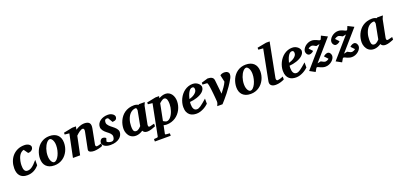

<svg xmlns="http://www.w3.org/2000/svg" viewBox="22 -1933 6970 3349"><g transform="rotate(-20 3507.5 -259.0)"><path d="M450.2 -425.8Q450.2 -417 445.8 -403.8Q441.4 -390.6 430.4 -378.4Q419.4 -366.2 400.9 -357.7Q382.3 -349.1 354 -349.1L298.8 -426.8Q270.5 -420.4 250 -403.3Q229.5 -386.2 215.3 -363.3Q201.2 -340.3 192.1 -314Q183.1 -287.6 178.2 -263.2Q173.3 -238.8 171.6 -219Q169.9 -199.2 169.9 -189Q169.9 -166 171.9 -143.3Q173.8 -120.6 180.9 -102.5Q188 -84.5 201.9 -73.2Q215.8 -62 240.2 -62Q258.8 -62 277.8 -67.4Q296.9 -72.8 319.1 -87.4Q341.3 -102.1 367.9 -127.7Q394.5 -153.3 428.2 -193.8V-94.2Q407.7 -69.8 384.3 -50.3Q360.8 -30.8 333.7 -16.8Q306.6 -2.9 275.6 4.6Q244.6 12.2 209 12.2Q163.1 12.2 129.9 -1.5Q96.7 -15.1 75.2 -40Q53.7 -64.9 43.5 -100.1Q33.2 -135.3 33.2 -178.2Q33.2 -243.2 53.5 -301.5Q73.7 -359.9 112.5 -404.1Q151.4 -448.2 207.3 -474.1Q263.2 -500 335 -500Q364.7 -500 386.5 -492.9Q408.2 -485.8 422.4 -474.9Q436.5 -463.9 443.4 -450.9Q450.2 -438 450.2 -425.8Z M858.9 -307.1Q858.9 -343.8 851.6 -370.1Q844.2 -396.5 833.7 -413.6Q823.2 -430.7 811.3 -438.7Q799.3 -446.8 790 -446.8Q774.9 -446.8 759 -436.8Q743.2 -426.8 728.3 -408.9Q713.4 -391.1 700.2 -366.5Q687 -341.8 677 -312.7Q667 -283.7 661.4 -251.2Q655.8 -218.8 655.8 -185.1Q655.8 -146.5 663.3 -119.4Q670.9 -92.3 681.9 -75.4Q692.9 -58.6 704.6 -50.8Q716.3 -43 725.1 -43Q751.5 -43 775.6 -66.9Q799.8 -90.8 818.4 -128.9Q836.9 -167 847.9 -213.9Q858.9 -260.7 858.9 -307.1ZM1002.9 -303.2Q1002.9 -263.7 994.1 -225.1Q985.4 -186.5 968.3 -151.6Q951.2 -116.7 926.3 -86.7Q901.4 -56.6 869.1 -34.7Q836.9 -12.7 797.6 -0.2Q758.3 12.2 712.9 12.2Q661.6 12.2 624 -2.4Q586.4 -17.1 561.8 -42.7Q537.1 -68.4 525.1 -103.8Q513.2 -139.2 513.2 -181.2Q513.2 -220.2 521.7 -259Q530.3 -297.9 546.6 -333.5Q563 -369.1 587.4 -399.4Q611.8 -429.7 643.8 -452.1Q675.8 -474.6 715.1 -487.3Q754.4 -500 800.8 -500Q846.7 -500 884 -487.5Q921.4 -475.1 947.8 -450.4Q974.1 -425.8 988.5 -388.9Q1002.9 -352.1 1002.9 -303.2Z M1608.4 -22.9Q1595.2 -16.6 1575.7 -10.3Q1556.2 -3.9 1534.4 1Q1512.7 5.9 1491 9Q1469.2 12.2 1452.1 12.2Q1435.5 12.2 1416.3 9.8Q1397 7.3 1381.1 0.5Q1365.2 -6.3 1356.2 -18.6Q1347.2 -30.8 1351.1 -50.8L1412.1 -356Q1416 -374 1415.8 -386.5Q1415.5 -398.9 1411.9 -406.7Q1408.2 -414.6 1402.1 -417.7Q1396 -420.9 1388.2 -420.9Q1376.5 -420.9 1361.3 -414.1Q1346.2 -407.2 1329.3 -396Q1312.5 -384.8 1295.2 -369.9Q1277.8 -355 1262.2 -338.9L1191.4 0H1058.1L1146 -424.8L1062 -433.1V-466.8L1226.1 -500H1295.4L1283.2 -441.9Q1301.3 -454.1 1321.5 -464.8Q1341.8 -475.6 1362.5 -483.4Q1383.3 -491.2 1404.1 -495.6Q1424.8 -500 1444.3 -500Q1481.4 -500 1505.6 -491.5Q1529.8 -482.9 1542.2 -466.3Q1554.7 -449.7 1556.9 -425.3Q1559.1 -400.9 1553.2 -369.1L1499 -87.9Q1496.6 -75.7 1498.8 -68.1Q1501 -60.5 1505.1 -56.2Q1509.3 -51.8 1514.2 -50.3Q1519 -48.8 1522.9 -48.8Q1538.6 -48.8 1561 -54.9Q1583.5 -61 1606 -70.8Z M2006.3 -422.9Q2006.3 -389.2 1987.3 -373Q1968.3 -356.9 1922.4 -354L1871.1 -440.9Q1867.7 -441.9 1863.8 -442.9Q1860.4 -443.8 1855.5 -444.3Q1850.6 -444.8 1845.2 -444.8Q1830.1 -444.8 1821.8 -438.7Q1813.5 -432.6 1809.3 -423.3Q1805.2 -414.1 1804.2 -403.1Q1803.2 -392.1 1803.2 -382.8Q1803.2 -367.2 1811 -352.5Q1818.8 -337.9 1831.5 -324Q1844.2 -310.1 1860.1 -296.6Q1876 -283.2 1892.1 -271Q1909.2 -257.8 1925 -243.9Q1940.9 -230 1953.4 -214.6Q1965.8 -199.2 1973.1 -182.6Q1980.5 -166 1980.5 -147.9Q1980.5 -119.1 1966.8 -90.3Q1953.1 -61.5 1925.3 -38.8Q1897.5 -16.1 1855.5 -2Q1813.5 12.2 1757.3 12.2Q1717.8 12.2 1689.2 4.2Q1660.6 -3.9 1642.1 -17.3Q1623.5 -30.8 1614.5 -47.9Q1605.5 -64.9 1605.5 -83Q1605.5 -96.2 1610.4 -108.4Q1615.2 -120.6 1623.3 -130.1Q1631.3 -139.6 1641.1 -145.3Q1650.9 -150.9 1661.1 -150.9Q1683.1 -150.9 1698.2 -144.3Q1713.4 -137.7 1723.1 -127L1705.1 -67.9Q1710.4 -60.5 1720.2 -54.7Q1730 -48.8 1741.5 -44.9Q1752.9 -41 1764.9 -39.1Q1776.9 -37.1 1787.1 -37.1Q1817.4 -37.1 1832.3 -57.9Q1847.2 -78.6 1847.2 -113.8Q1847.2 -128.9 1841.3 -142.3Q1835.4 -155.8 1824.7 -168.5Q1814 -181.2 1798.8 -193.6Q1783.7 -206.1 1765.1 -220.2Q1749.5 -231.9 1734.6 -246.1Q1719.7 -260.3 1708 -276.1Q1696.3 -292 1689.2 -309.6Q1682.1 -327.1 1682.1 -346.2Q1682.1 -381.3 1698.7 -409.7Q1715.3 -438 1743.2 -458.3Q1771 -478.5 1807.6 -489.3Q1844.2 -500 1884.3 -500Q1915.5 -500 1938.5 -491.5Q1961.4 -482.9 1976.6 -470.9Q1991.7 -459 1999 -445.6Q2006.3 -432.1 2006.3 -422.9Z M2402.3 -394Q2402.8 -396 2402.1 -403.8Q2401.4 -411.6 2399.2 -420.2Q2397 -428.7 2393.8 -435.3Q2390.6 -441.9 2386.2 -441.9Q2354 -441.9 2327.9 -430.2Q2301.8 -418.5 2281 -398.4Q2260.3 -378.4 2245.1 -352.1Q2230 -325.7 2220 -296.1Q2210 -266.6 2205.1 -235.8Q2200.2 -205.1 2200.2 -176.8Q2200.2 -156.7 2200.9 -136.7Q2201.7 -116.7 2206.8 -100.1Q2211.9 -83.5 2223.9 -73.2Q2235.8 -63 2258.3 -63Q2274.4 -63 2288.8 -70.3Q2303.2 -77.6 2315.2 -87.2Q2327.1 -96.7 2336.2 -106.4Q2345.2 -116.2 2350.6 -121.1Q2354 -141.1 2356.2 -152.1Q2358.4 -163.1 2360.1 -173.1Q2361.8 -183.1 2364.3 -195.8Q2366.7 -208.5 2371.3 -232.2Q2376 -255.9 2383.3 -294.2Q2390.6 -332.5 2402.3 -394ZM2592.3 -29.8Q2575.2 -22.9 2556.4 -15.6Q2537.6 -8.3 2518.1 -2.2Q2498.5 3.9 2479 8.1Q2459.5 12.2 2440.4 12.2Q2408.7 12.2 2387.5 0.5Q2366.2 -11.2 2356.4 -33.2Q2343.3 -24.4 2328.1 -16.1Q2313 -7.8 2296.4 -1.7Q2279.8 4.4 2262.2 8.3Q2244.6 12.2 2226.6 12.2Q2195.8 12.2 2171.4 3.9Q2147 -4.4 2128.4 -18.6Q2109.9 -32.7 2096.9 -51.3Q2084 -69.8 2075.7 -90.1Q2067.4 -110.4 2063.5 -131.3Q2059.6 -152.3 2059.6 -170.9Q2059.6 -208 2067.6 -246.8Q2075.7 -285.6 2092.5 -322.3Q2109.4 -358.9 2134.8 -391.4Q2160.2 -423.8 2194.8 -448Q2229.5 -472.2 2273.7 -486.1Q2317.9 -500 2371.6 -500Q2393.6 -500 2415.3 -494.1Q2437 -488.3 2454.1 -479L2461.4 -487.8H2568.4Q2565.9 -480.5 2562 -471.2Q2558.1 -461.9 2554.2 -453.1Q2550.3 -444.3 2547.1 -437.3Q2543.9 -430.2 2543.5 -426.8L2478.5 -97.2Q2478.5 -85.9 2479.2 -78.1Q2480 -70.3 2482.9 -65.7Q2485.8 -61 2491.2 -59.1Q2496.6 -57.1 2505.4 -57.1Q2507.3 -57.1 2519.8 -60.1Q2532.2 -63 2547.1 -66.9Q2562 -70.8 2575.2 -74Q2588.4 -77.1 2592.3 -78.1Z M2964.4 -307.1Q2964.4 -328.1 2962.4 -349.9Q2960.4 -371.6 2954.1 -389.4Q2947.8 -407.2 2935.8 -418.7Q2923.8 -430.2 2904.3 -430.2Q2893.6 -430.2 2881.1 -424.3Q2868.7 -418.5 2856.2 -409.9Q2843.8 -401.4 2832.8 -392.1Q2821.8 -382.8 2814.5 -376L2753.4 -67.9Q2759.3 -64 2767.1 -59.3Q2774.9 -54.7 2783.2 -50.8Q2791.5 -46.9 2799.6 -43.9Q2807.6 -41 2814.5 -41Q2835.4 -41 2854.7 -52.5Q2874 -64 2890.6 -84Q2907.2 -104 2920.9 -130.1Q2934.6 -156.2 2944.1 -186Q2953.6 -215.8 2959 -246.8Q2964.4 -277.8 2964.4 -307.1ZM3104 -311Q3104 -271 3094.2 -231.4Q3084.5 -191.9 3066.2 -156Q3047.9 -120.1 3021 -89.4Q2994.1 -58.6 2960 -36.1Q2925.8 -13.7 2884.3 -0.7Q2842.8 12.2 2795.4 12.2Q2776.9 12.2 2762.9 9.5Q2749 6.8 2739.3 3.9L2709 151.9Q2707.5 158.7 2711.7 163.3Q2715.8 168 2724.1 168Q2731 168.5 2741.2 169.4Q2750 170.4 2762.9 171.4Q2775.9 172.4 2793.5 173.8V219.2H2499V173.8Q2506.8 172.9 2517.3 172.4Q2527.8 171.9 2537.1 170.9Q2547.9 169.9 2559.1 168.9Q2566.9 168 2570.8 163.3Q2574.7 158.7 2576.2 151.9L2689.5 -423.8L2606.4 -433.1V-466.8L2771 -500H2838.4L2831.1 -462.9Q2838.9 -467.3 2851.3 -473.6Q2863.8 -480 2879.4 -485.8Q2895 -491.7 2913.1 -495.8Q2931.2 -500 2951.2 -500Q2990.7 -500 3019.5 -483.2Q3048.3 -466.3 3067.1 -439.5Q3085.9 -412.6 3095 -378.9Q3104 -345.2 3104 -311Z M3469.2 -396Q3469.2 -404.8 3468 -413.3Q3466.8 -421.9 3463.1 -428.7Q3459.5 -435.5 3452.4 -439.7Q3445.3 -443.8 3434.1 -443.8Q3410.6 -443.8 3392.3 -427.2Q3374 -410.6 3359.9 -385Q3345.7 -359.4 3335.4 -328.9Q3325.2 -298.3 3318.4 -271Q3344.2 -276.9 3371.1 -288.6Q3397.9 -300.3 3419.7 -316.7Q3441.4 -333 3455.3 -353Q3469.2 -373 3469.2 -396ZM3599.1 -395Q3599.1 -368.7 3587.2 -346.2Q3575.2 -323.7 3554.2 -305.2Q3533.2 -286.6 3505.1 -271.7Q3477.1 -256.8 3445.1 -246.1Q3413.1 -235.4 3378.7 -228.5Q3344.2 -221.7 3311 -219.2Q3310.1 -210 3309.1 -198.2Q3308.1 -186.5 3308.1 -178.2Q3308.1 -152.3 3312 -130.4Q3315.9 -108.4 3324.7 -92.3Q3333.5 -76.2 3347.9 -67.1Q3362.3 -58.1 3383.3 -58.1Q3399.4 -58.1 3416 -64.5Q3432.6 -70.8 3454.6 -85.7Q3476.6 -100.6 3505.9 -125Q3535.2 -149.4 3576.2 -185.1V-89.8Q3561.5 -75.7 3538.1 -57.9Q3514.6 -40 3484.9 -24.4Q3455.1 -8.8 3420.9 1.7Q3386.7 12.2 3350.1 12.2Q3317.4 12.2 3285.2 3.9Q3252.9 -4.4 3227.3 -25.4Q3201.7 -46.4 3185.5 -82.3Q3169.4 -118.2 3169.4 -173.8Q3169.4 -211.9 3179 -251Q3188.5 -290 3206.1 -326.2Q3223.6 -362.3 3249 -394Q3274.4 -425.8 3306.4 -449.2Q3338.4 -472.7 3376.5 -486.3Q3414.6 -500 3457 -500Q3493.7 -500 3520.5 -487.8Q3547.4 -475.6 3564.9 -458.7Q3582.5 -441.9 3590.8 -424.1Q3599.1 -406.2 3599.1 -395Z M4130.4 -436Q4130.4 -423.3 4127.9 -411.6Q4125.5 -399.9 4122.1 -390.1Q4118.7 -380.4 4114.7 -372.8Q4110.8 -365.2 4108.4 -360.8Q4074.7 -299.3 4036.1 -243.4Q3997.6 -187.5 3959.7 -139.6Q3921.9 -91.8 3888.2 -53.2Q3854.5 -14.6 3830.1 12.2H3732.4Q3745.1 -13.7 3750.7 -33Q3756.3 -52.2 3755.4 -68.8Q3755.4 -70.3 3754.4 -83.7Q3753.4 -97.2 3751.7 -118.2Q3750 -139.2 3747.6 -166.3Q3745.1 -193.4 3742.2 -222.2Q3739.3 -251 3735.8 -280.3Q3732.4 -309.6 3728.8 -334.7Q3725.1 -359.9 3721.2 -379.6Q3717.3 -399.4 3713.4 -409.2Q3710.9 -414.6 3709.2 -418Q3707.5 -421.4 3705.1 -423.1Q3702.6 -424.8 3698.7 -425.3Q3694.8 -425.8 3688 -425.8Q3677.7 -426.3 3666.5 -427.2Q3656.7 -427.7 3644.3 -428.2Q3631.8 -428.7 3619.1 -429.2V-464.8L3738.3 -500Q3790 -499 3818.1 -481Q3846.2 -462.9 3850.1 -424.8L3877.4 -167Q3895.5 -191.9 3912.8 -214.1Q3930.2 -236.3 3945.3 -258.1Q3960.4 -279.8 3973.4 -301.8Q3986.3 -323.7 3996.1 -347.2L3968.3 -474.1Q3981 -486.3 4002.4 -493.2Q4023.9 -500 4047.4 -500Q4064.9 -500 4080.1 -495.6Q4095.2 -491.2 4106.4 -482.7Q4117.7 -474.1 4124 -462.4Q4130.4 -450.7 4130.4 -436Z M4502.9 -307.1Q4502.9 -343.8 4495.6 -370.1Q4488.3 -396.5 4477.8 -413.6Q4467.3 -430.7 4455.3 -438.7Q4443.4 -446.8 4434.1 -446.8Q4418.9 -446.8 4403.1 -436.8Q4387.2 -426.8 4372.3 -408.9Q4357.4 -391.1 4344.2 -366.5Q4331.1 -341.8 4321 -312.7Q4311 -283.7 4305.4 -251.2Q4299.8 -218.8 4299.8 -185.1Q4299.8 -146.5 4307.4 -119.4Q4314.9 -92.3 4325.9 -75.4Q4336.9 -58.6 4348.6 -50.8Q4360.4 -43 4369.1 -43Q4395.5 -43 4419.7 -66.9Q4443.8 -90.8 4462.4 -128.9Q4481 -167 4491.9 -213.9Q4502.9 -260.7 4502.9 -307.1ZM4647 -303.2Q4647 -263.7 4638.2 -225.1Q4629.4 -186.5 4612.3 -151.6Q4595.2 -116.7 4570.3 -86.7Q4545.4 -56.6 4513.2 -34.7Q4481 -12.7 4441.7 -0.2Q4402.3 12.2 4356.9 12.2Q4305.7 12.2 4268.1 -2.4Q4230.5 -17.1 4205.8 -42.7Q4181.2 -68.4 4169.2 -103.8Q4157.2 -139.2 4157.2 -181.2Q4157.2 -220.2 4165.8 -259Q4174.3 -297.9 4190.7 -333.5Q4207 -369.1 4231.4 -399.4Q4255.9 -429.7 4287.8 -452.1Q4319.8 -474.6 4359.1 -487.3Q4398.4 -500 4444.8 -500Q4490.7 -500 4528.1 -487.5Q4565.4 -475.1 4591.8 -450.4Q4618.2 -425.8 4632.6 -388.9Q4647 -352.1 4647 -303.2Z M4982.4 -28.8Q4945.8 -10.3 4903.6 1Q4861.3 12.2 4822.3 12.2Q4772.5 12.2 4744.9 -8.5Q4717.3 -29.3 4717.3 -64Q4717.3 -72.3 4718 -81.3Q4718.8 -90.3 4721.2 -100.1L4830.1 -661.1L4742.2 -668.9V-705.1L4911.1 -736.8H4977.1L4854 -102.1Q4852.5 -93.3 4852.8 -84.7Q4853 -76.2 4856 -69.1Q4858.9 -62 4864.7 -57.6Q4870.6 -53.2 4880.4 -53.2Q4892.1 -53.2 4919.4 -60.3Q4946.8 -67.4 4982.4 -83Z M5317.4 -396Q5317.4 -404.8 5316.2 -413.3Q5314.9 -421.9 5311.3 -428.7Q5307.6 -435.5 5300.5 -439.7Q5293.5 -443.8 5282.2 -443.8Q5258.8 -443.8 5240.5 -427.2Q5222.2 -410.6 5208 -385Q5193.8 -359.4 5183.6 -328.9Q5173.3 -298.3 5166.5 -271Q5192.4 -276.9 5219.2 -288.6Q5246.1 -300.3 5267.8 -316.7Q5289.6 -333 5303.5 -353Q5317.4 -373 5317.4 -396ZM5447.3 -395Q5447.3 -368.7 5435.3 -346.2Q5423.3 -323.7 5402.3 -305.2Q5381.3 -286.6 5353.3 -271.7Q5325.2 -256.8 5293.2 -246.1Q5261.2 -235.4 5226.8 -228.5Q5192.4 -221.7 5159.2 -219.2Q5158.2 -210 5157.2 -198.2Q5156.2 -186.5 5156.2 -178.2Q5156.2 -152.3 5160.2 -130.4Q5164.1 -108.4 5172.9 -92.3Q5181.6 -76.2 5196 -67.1Q5210.4 -58.1 5231.4 -58.1Q5247.6 -58.1 5264.2 -64.5Q5280.8 -70.8 5302.7 -85.7Q5324.7 -100.6 5354 -125Q5383.3 -149.4 5424.3 -185.1V-89.8Q5409.7 -75.7 5386.2 -57.9Q5362.8 -40 5333 -24.4Q5303.2 -8.8 5269 1.7Q5234.9 12.2 5198.2 12.2Q5165.5 12.2 5133.3 3.9Q5101.1 -4.4 5075.4 -25.4Q5049.8 -46.4 5033.7 -82.3Q5017.6 -118.2 5017.6 -173.8Q5017.6 -211.9 5027.1 -251Q5036.6 -290 5054.2 -326.2Q5071.8 -362.3 5097.2 -394Q5122.6 -425.8 5154.5 -449.2Q5186.5 -472.7 5224.6 -486.3Q5262.7 -500 5305.2 -500Q5341.8 -500 5368.7 -487.8Q5395.5 -475.6 5413.1 -458.7Q5430.7 -441.9 5439 -424.1Q5447.3 -406.2 5447.3 -395Z M5632.3 -91.8 5695.3 -105Q5722.2 -90.8 5739.7 -82Q5757.3 -73.2 5774.4 -73.2Q5779.8 -73.2 5789.1 -75.7Q5798.3 -78.1 5808.3 -82Q5818.4 -85.9 5826.7 -91.1Q5835 -96.2 5838.4 -102.1L5778.3 -166Q5780.8 -169.4 5788.6 -176Q5796.4 -182.6 5807.1 -188.7Q5817.9 -194.8 5830.3 -199.5Q5842.8 -204.1 5855.5 -204.1Q5871.6 -204.1 5883.3 -196.3Q5895 -188.5 5902.6 -177.2Q5910.2 -166 5913.8 -153.1Q5917.5 -140.1 5917.5 -129.9Q5917.5 -106 5903.6 -80.8Q5889.6 -55.7 5865.7 -35.2Q5841.8 -14.6 5810.5 -1.7Q5779.3 11.2 5744.1 11.2Q5718.8 11.2 5696 4.6Q5673.3 -2 5655.3 -9.8Q5637.2 -17.6 5624.8 -24.2Q5612.3 -30.8 5607.4 -30.8Q5600.6 -30.8 5595 -30Q5589.4 -29.3 5586.4 -24.9L5549.3 39.1L5448.2 -16.1L5778.3 -396L5715.3 -382.8Q5689 -397 5671.6 -406Q5654.3 -415 5637.2 -415Q5631.8 -415 5622.6 -412.6Q5613.3 -410.2 5603.5 -406Q5593.8 -401.9 5585.2 -396.7Q5576.7 -391.6 5573.2 -386.2L5632.3 -323.2Q5629.9 -318.8 5622.6 -312.3Q5615.2 -305.7 5604.5 -299.6Q5593.8 -293.5 5581.1 -288.8Q5568.4 -284.2 5556.2 -284.2Q5540 -284.2 5528.3 -292Q5516.6 -299.8 5509 -311Q5501.5 -322.3 5497.8 -335Q5494.1 -347.7 5494.1 -357.9Q5494.1 -381.8 5508.1 -407Q5522 -432.1 5545.9 -452.9Q5569.8 -473.6 5601.1 -486.8Q5632.3 -500 5667.5 -500Q5692.9 -500 5715.6 -493.2Q5738.3 -486.3 5756.3 -478.3Q5774.4 -470.2 5786.9 -463.6Q5799.3 -457 5804.2 -457Q5811 -457 5816.2 -458Q5821.3 -459 5825.2 -462.9L5852.5 -525.9L5962.4 -470.2Z M6123.5 -91.8 6186.5 -105Q6213.4 -90.8 6231 -82Q6248.5 -73.2 6265.6 -73.2Q6271 -73.2 6280.3 -75.7Q6289.6 -78.1 6299.6 -82Q6309.6 -85.9 6317.9 -91.1Q6326.2 -96.2 6329.6 -102.1L6269.5 -166Q6272 -169.4 6279.8 -176Q6287.6 -182.6 6298.3 -188.7Q6309.1 -194.8 6321.5 -199.5Q6334 -204.1 6346.7 -204.1Q6362.8 -204.1 6374.5 -196.3Q6386.2 -188.5 6393.8 -177.2Q6401.4 -166 6405 -153.1Q6408.7 -140.1 6408.7 -129.9Q6408.7 -106 6394.8 -80.8Q6380.9 -55.7 6356.9 -35.2Q6333 -14.6 6301.8 -1.7Q6270.5 11.2 6235.4 11.2Q6210 11.2 6187.3 4.6Q6164.6 -2 6146.5 -9.8Q6128.4 -17.6 6116 -24.2Q6103.5 -30.8 6098.6 -30.8Q6091.8 -30.8 6086.2 -30Q6080.6 -29.3 6077.6 -24.9L6040.5 39.1L5939.5 -16.1L6269.5 -396L6206.5 -382.8Q6180.2 -397 6162.8 -406Q6145.5 -415 6128.4 -415Q6123 -415 6113.8 -412.6Q6104.5 -410.2 6094.7 -406Q6085 -401.9 6076.4 -396.7Q6067.9 -391.6 6064.5 -386.2L6123.5 -323.2Q6121.1 -318.8 6113.8 -312.3Q6106.4 -305.7 6095.7 -299.6Q6085 -293.5 6072.3 -288.8Q6059.6 -284.2 6047.4 -284.2Q6031.2 -284.2 6019.5 -292Q6007.8 -299.8 6000.2 -311Q5992.7 -322.3 5989 -335Q5985.4 -347.7 5985.4 -357.9Q5985.4 -381.8 5999.3 -407Q6013.2 -432.1 6037.1 -452.9Q6061 -473.6 6092.3 -486.8Q6123.5 -500 6158.7 -500Q6184.1 -500 6206.8 -493.2Q6229.5 -486.3 6247.6 -478.3Q6265.6 -470.2 6278.1 -463.6Q6290.5 -457 6295.4 -457Q6302.2 -457 6307.4 -458Q6312.5 -459 6316.4 -462.9L6343.8 -525.9L6453.6 -470.2Z M6821.8 -394Q6822.3 -396 6821.5 -403.8Q6820.8 -411.6 6818.6 -420.2Q6816.4 -428.7 6813.2 -435.3Q6810.1 -441.9 6805.7 -441.9Q6773.4 -441.9 6747.3 -430.2Q6721.2 -418.5 6700.4 -398.4Q6679.7 -378.4 6664.6 -352.1Q6649.4 -325.7 6639.4 -296.1Q6629.4 -266.6 6624.5 -235.8Q6619.6 -205.1 6619.6 -176.8Q6619.6 -156.7 6620.4 -136.7Q6621.1 -116.7 6626.2 -100.1Q6631.3 -83.5 6643.3 -73.2Q6655.3 -63 6677.7 -63Q6693.8 -63 6708.3 -70.3Q6722.7 -77.6 6734.6 -87.2Q6746.6 -96.7 6755.6 -106.4Q6764.6 -116.2 6770 -121.1Q6773.4 -141.1 6775.6 -152.1Q6777.8 -163.1 6779.5 -173.1Q6781.2 -183.1 6783.7 -195.8Q6786.1 -208.5 6790.8 -232.2Q6795.4 -255.9 6802.7 -294.2Q6810.1 -332.5 6821.8 -394ZM7011.7 -29.8Q6994.6 -22.9 6975.8 -15.6Q6957 -8.3 6937.5 -2.2Q6918 3.9 6898.4 8.1Q6878.9 12.2 6859.9 12.2Q6828.1 12.2 6806.9 0.5Q6785.6 -11.2 6775.9 -33.2Q6762.7 -24.4 6747.6 -16.1Q6732.4 -7.8 6715.8 -1.7Q6699.2 4.4 6681.6 8.3Q6664.1 12.2 6646 12.2Q6615.2 12.2 6590.8 3.9Q6566.4 -4.4 6547.9 -18.6Q6529.3 -32.7 6516.4 -51.3Q6503.4 -69.8 6495.1 -90.1Q6486.8 -110.4 6482.9 -131.3Q6479 -152.3 6479 -170.9Q6479 -208 6487.1 -246.8Q6495.1 -285.6 6512 -322.3Q6528.8 -358.9 6554.2 -391.4Q6579.6 -423.8 6614.3 -448Q6648.9 -472.2 6693.1 -486.1Q6737.3 -500 6791 -500Q6813 -500 6834.7 -494.1Q6856.4 -488.3 6873.5 -479L6880.9 -487.8H6987.8Q6985.4 -480.5 6981.4 -471.2Q6977.5 -461.9 6973.6 -453.1Q6969.7 -444.3 6966.6 -437.3Q6963.4 -430.2 6962.9 -426.8L6897.9 -97.2Q6897.9 -85.9 6898.7 -78.1Q6899.4 -70.3 6902.3 -65.7Q6905.3 -61 6910.6 -59.1Q6916 -57.1 6924.8 -57.1Q6926.8 -57.1 6939.2 -60.1Q6951.7 -63 6966.6 -66.9Q6981.4 -70.8 6994.6 -74Q7007.8 -77.1 7011.7 -78.1Z"/></g></svg>

Font: Charis SIL APac
Style: Bold Italic
Weight: 700
Italic angle: -11°
Foundry: SIL International
Version: Version 5.000